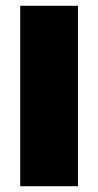

<svg xmlns="http://www.w3.org/2000/svg" viewBox="-20 -645 340 665"><path d="M50 -625H250V0H50Z"/></svg>

Font: Changa ExtraBold
Style: Regular
Weight: 800
Designer: Eduardo Rodriguez Tunni
Foundry: Eduardo Rodriguez Tunni
Version: Version 3.002; ttfautohint (v1.8.2)